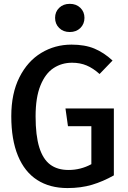

<svg xmlns="http://www.w3.org/2000/svg" viewBox="-20 -951 655 985"><path d="M37.9 -354.9Q37.9 -471.8 79.7 -554.6Q121.5 -637.4 191.8 -679.7Q262.1 -722.1 346.7 -722.1Q415.4 -722.1 464.1 -701.8Q512.8 -681.5 557.4 -640.5L490.8 -571.3Q457.9 -601 424.4 -615.1Q390.8 -629.2 349.7 -629.2Q296.9 -629.2 254.9 -601.8Q212.8 -574.4 187.7 -512.8Q162.6 -451.3 162.6 -354.4Q162.6 -256.4 181.3 -195.6Q200 -134.9 237.2 -106.9Q274.4 -79 331.8 -79Q393.8 -79 448.7 -108.7V-303.6H328.7L315.9 -394.4H564.1V-51.3Q508.7 -20 452.1 -3.1Q395.4 13.8 326.2 13.8Q235.4 13.8 170.8 -27.7Q106.2 -69.2 72.1 -151.8Q37.9 -234.4 37.9 -354.9ZM413.3 -859.5Q413.3 -828.2 392.3 -807.4Q371.3 -786.7 337.9 -786.7Q304.6 -786.7 283.6 -807.4Q262.6 -828.2 262.6 -859.5Q262.6 -890.3 283.6 -910.8Q304.6 -931.3 337.9 -931.3Q371.3 -931.3 392.3 -910.8Q413.3 -890.3 413.3 -859.5Z"/></svg>

Font: Fira Code Fixed Medium
Style: Regular
Weight: 500
Monospace: yes
Designer: Carrois Corporate, Edenspiekermann AG, Nikita Prokopov
Foundry: Carrois Corporate, Edenspiekermann AG, Nikita Prokopov
Version: Version 5.002